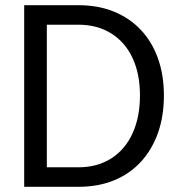

<svg xmlns="http://www.w3.org/2000/svg" viewBox="-20 -718 690 738"><path d="M73 0V-698H282Q357 -698 417.5 -673.5Q478 -649 521 -603.5Q564 -558 587 -494Q610 -430 610 -351Q610 -271 587 -206.5Q564 -142 521 -95.5Q478 -49 417.5 -24.5Q357 0 282 0ZM160 -75H282Q354 -75 407.5 -109Q461 -143 489.5 -205.5Q518 -268 518 -351Q518 -434 489.5 -495Q461 -556 407.5 -589.5Q354 -623 282 -623H160Z"/></svg>

Font: Azeret Mono Light
Style: Regular
Weight: 300
Designer: Martin Vácha
Foundry: Displaay
Version: Version 1.002